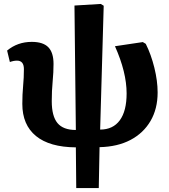

<svg xmlns="http://www.w3.org/2000/svg" viewBox="-20 -733 854 972"><path d="M366 219 364 13Q231 12 162 -44.5Q93 -101 93 -207Q93 -255 97 -297.5Q101 -340 101 -383Q101 -426 66 -426Q49 -426 30 -419L16 -477Q69 -521 141 -521Q198 -521 224.5 -494Q251 -467 251 -409Q251 -367 246.5 -320Q242 -273 242 -221Q242 -145 271 -110Q300 -75 364 -75L357 -705L490 -713L505 -704L487 -77Q552 -77 586.5 -124Q621 -171 621 -260Q621 -367 562 -499L703 -520L718 -511Q745 -457 761.5 -390Q778 -323 778 -265Q778 -182 742 -120.5Q706 -59 640.5 -24.5Q575 10 484 12L480 219Z"/></svg>

Font: Literata
Style: Bold
Weight: 700
Designer: Latin by Veronika Burian and Jose Scaglione. Greek by Irene Vlachou. Cyrillic by Vera Evstafieva.
Foundry: TypeTogether
Version: Version 3.103; ttfautohint (v1.8.4.7-5d5b);gftools[0.9.29]